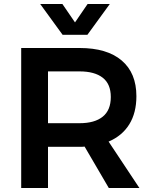

<svg xmlns="http://www.w3.org/2000/svg" viewBox="-20 -940 763 960"><path d="M293 -766 181 -920H292L355 -828L418 -920H529L417 -766ZM524 0 403 -207Q397 -206 391 -206Q385 -206 378 -206H220V0H86V-700H378Q515 -700 588.5 -637.5Q662 -575 662 -459Q662 -376 626.5 -318.5Q591 -261 523 -232L677 0ZM220 -324H378Q453 -324 493.5 -356.5Q534 -389 534 -455Q534 -520 493.5 -551.5Q453 -583 378 -583H220Z"/></svg>

Font: QuotatisMedium
Style: Regular
Weight: 500
Designer: Julieta Ulanovsky
Foundry: Quotatis-Medium
Version: Version 4.000;PS 004.000;hotconv 1.0.88;makeotf.lib2.5.64775